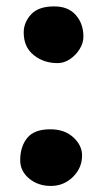

<svg xmlns="http://www.w3.org/2000/svg" viewBox="-20 -572 334 609"><path d="M162.4 -371.8Q118.8 -371.8 87 -397.2Q55.2 -422.6 55.2 -469.1Q55.2 -500.6 78.4 -526.1Q101.6 -551.7 151.8 -551.7Q196.7 -551.7 220.6 -524.1Q244.6 -496.6 244.6 -455.8Q244.6 -435.6 232.7 -416.4Q220.9 -397.2 202.1 -384.5Q183.2 -371.8 162.4 -371.8ZM141.3 17.8Q100.6 17.8 72.3 -5.8Q44.1 -29.3 44.1 -63.8Q44.1 -106.9 66.3 -134.4Q88.6 -161.9 139.2 -161.9Q185 -161.9 212.7 -136.3Q240.3 -110.8 240.3 -79.2Q240.3 -39.3 211.3 -10.8Q182.3 17.8 141.3 17.8Z"/></svg>

Font: Playpen Sans Thai
Style: Regular
Weight: 400
Designer: Sirin Gunkloy, Laura Meseguer, Veronika Burian, José Scaglione
Foundry: TypeTogether
Version: Version 2.000